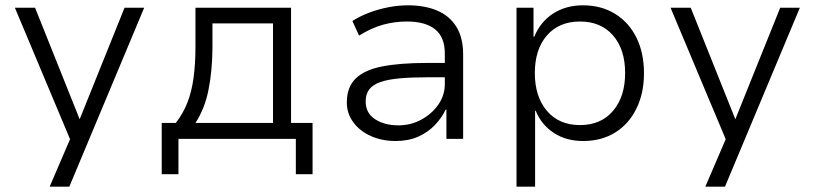

<svg xmlns="http://www.w3.org/2000/svg" viewBox="-20 -523 3067 723"><path d="M167 180 255 -25V28L36 -494H112L280 -74L449 -494H523L241 180Z M589 133V-60H642Q670 -96 686 -137.5Q702 -179 709 -231Q716 -283 716 -346V-494H1076V-60H1157V133H1094V0H652V133ZM716 -60H1008V-435H780V-338Q779 -254 765 -184Q751 -114 716 -60Z M1470 8Q1418 8 1376 -11Q1334 -30 1310 -63Q1286 -96 1286 -137Q1286 -195 1319.5 -227.5Q1353 -260 1420 -273Q1487 -286 1588 -286H1668V-232H1592Q1530 -232 1485.5 -228Q1441 -224 1412.5 -214Q1384 -204 1370.5 -186.5Q1357 -169 1357 -141Q1357 -97 1392.5 -74Q1428 -51 1480 -51Q1527 -51 1566.5 -72.5Q1606 -94 1630.5 -129Q1655 -164 1655 -206V-322Q1655 -383 1618.5 -412.5Q1582 -442 1512 -442Q1466 -442 1422.5 -430Q1379 -418 1332 -389L1307 -444Q1337 -463 1372 -476Q1407 -489 1444 -496Q1481 -503 1517 -503Q1579 -503 1625.5 -483.5Q1672 -464 1698 -423Q1724 -382 1724 -318V0H1661V-110H1658Q1644 -80 1618 -52.5Q1592 -25 1555 -8.5Q1518 8 1470 8Z M1925 180V-494H1989V-385H1992Q2015 -441 2063 -472Q2111 -503 2175 -503Q2244 -503 2296 -471Q2348 -439 2376.5 -381.5Q2405 -324 2405 -247Q2405 -172 2376.5 -114Q2348 -56 2296.5 -24Q2245 8 2176 8Q2112 8 2065.5 -22.5Q2019 -53 1997 -106H1995V180ZM2164 -52Q2243 -52 2288.5 -105.5Q2334 -159 2334 -248Q2334 -337 2288.5 -389.5Q2243 -442 2164 -442Q2085 -442 2039.5 -389.5Q1994 -337 1994 -248Q1994 -159 2039.5 -105.5Q2085 -52 2164 -52Z M2636 180 2724 -25V28L2505 -494H2581L2749 -74L2918 -494H2992L2710 180Z"/></svg>

Font: Nunito Sans 7pt Light
Style: Regular
Weight: 300
Designer: Vernon Adams
Foundry: Vernon Adams
Version: Version 3.101;gftools[0.9.27]